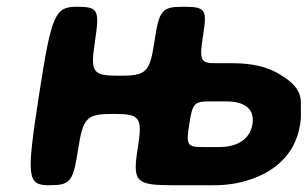

<svg xmlns="http://www.w3.org/2000/svg" viewBox="-20 -548 910 568"><path d="M261 -426C275 -519 271 -528 207 -528C142 -528 132 -504 95 -264C58 -24 60 0 125 0C189 0 196 -10 211 -106C226 -201 236 -211 316 -211C396 -211 402 -201 387 -106C372 -10 382 0 492 0H612C649 0 682 -5 711 -14C788 -37 854 -88 868 -181C870 -194 871 -207 870 -219C869 -252 882 -288 797 -334C764 -352 720 -361 668 -361H618C573 -361 569 -369 581 -445C593 -520 588 -528 523 -528C459 -528 451 -519 437 -426C423 -333 413 -324 333 -324C253 -324 247 -333 261 -426ZM727 -182C720 -134 679 -113 629 -113H579C534 -113 530 -119 540 -181C549 -242 555 -248 600 -248H650C699 -248 734 -229 727 -182Z"/></svg>

Font: Asimov Print
Style: AIt
Weight: 500
Designer: Google
Version: Version 2.000980: 2014